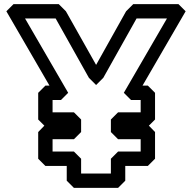

<svg xmlns="http://www.w3.org/2000/svg" viewBox="-20 -880 935 935"><path d="M645 -790H793L583 -428L618 -393H665V-333H555L520 -298V-237L555 -202H665V-142H555L520 -107V-35H375V-107L340 -142H236V-202H340L375 -237V-298L340 -333H236V-393H277L312 -428L102 -790H251L413 -501L448 -466L483 -501ZM629 -860 594 -825 448 -564 301 -825 266 -860H46L11 -825L221 -463H201L166 -428V-298L196 -268L166 -237V-107L201 -72H305V0L340 35H555L590 0V-72H700L735 -107V-237L705 -268L735 -298V-428L700 -463H674L884 -825L849 -860Z"/></svg>

Font: Hussar Press
Style: Bold
Weight: 700
Foundry: Cannot Into Space Fonts
Version: Version 1.43